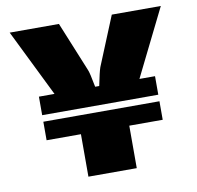

<svg xmlns="http://www.w3.org/2000/svg" viewBox="-77 -722 860 837"><g transform="rotate(-10 353.5 -304.0)"><path d="M541 -346H610V-264H96V-346H165L19 -643H237L327 -423Q333 -410 345 -346H363Q375 -406 382 -426L471 -643H688ZM96 -235H610V-153H462V35H248V-153H96Z"/></g></svg>

Font: Lalezar
Style: Bold
Weight: 700
Designer: Borna Izadpanah
Foundry: Borna Izadpanah
Version: Version 1.003;January 24, 2021;FontCreator 13.0.0.2683 64-bi